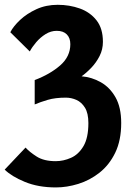

<svg xmlns="http://www.w3.org/2000/svg" viewBox="-20 -786 588 819"><path d="M218.5 13.5Q143 13.5 85.8 -10.2Q28.5 -34 0 -62.5L89 -156.5Q105.5 -138 136.5 -118.2Q167.5 -98.5 217.5 -98.5Q250.5 -98.5 282.8 -112.8Q315 -127 336 -162.5Q357 -198 357 -261Q357 -303 342.5 -326.5Q328 -350 306 -359.8Q284 -369.5 261 -369.5Q215.5 -369.5 183.5 -360Q151.5 -350.5 128 -340.5V-444.5Q194 -469.5 237 -507.2Q280 -545 280 -597.5Q280 -624 265 -639.2Q250 -654.5 222 -654.5Q197 -654.5 174.5 -640.5Q152 -626.5 134.5 -606Q117 -585.5 107 -566.5L24 -648.5Q37 -674 65.8 -701Q94.5 -728 135.5 -746.8Q176.5 -765.5 226 -765.5Q276.5 -765.5 320.5 -749.8Q364.5 -734 391.8 -699.2Q419 -664.5 419 -607.5Q419 -575 404.8 -547Q390.5 -519 369.5 -497Q348.5 -475 328 -460.5Q371.5 -457 410 -435.2Q448.5 -413.5 472.8 -370.8Q497 -328 497 -261.5Q497 -187 471.5 -134.5Q446 -82 404.2 -49.2Q362.5 -16.5 313.8 -1.5Q265 13.5 218.5 13.5Z"/></svg>

Font: Junction
Style: Bold
Weight: 700
Designer: Caroline Hadilaksono
Foundry: Caroline Hadilaksono, Tyler Finck, The League of Moveable Type
Version: Version 2.000; ttfautohint (v1.8.3)